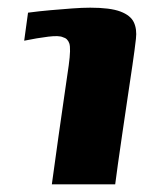

<svg xmlns="http://www.w3.org/2000/svg" viewBox="-20 -480 398 500"><path d="M115 0Q124 -66 132.5 -126Q141 -186 148 -234Q155 -282 159 -310Q165 -354 160.5 -367Q156 -380 144 -383Q134 -388 105.5 -384.5Q77 -381 43 -374L53 -447Q83 -451 112 -453.5Q141 -456 167.5 -458Q194 -460 215 -460Q267 -460 293.5 -450Q320 -440 328.5 -422Q337 -404 334 -379Q331 -352 325 -311Q319 -270 312 -223.5Q305 -177 298.5 -132Q292 -87 287 -52Q282 -17 280 0Z"/></svg>

Font: Genos
Style: Bold Italic
Weight: 700
Italic angle: -8°
Version: Version 1.010